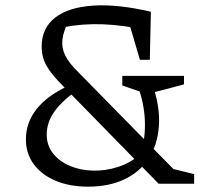

<svg xmlns="http://www.w3.org/2000/svg" viewBox="-20 -688 800 719"><path d="M574 0 216 -366Q171 -411 153.5 -443Q136 -475 136 -513Q136 -583 186.5 -622Q237 -661 329 -667Q421 -673 545 -644L528 -575Q443 -594 366 -597Q289 -600 219 -586L239 -614Q218 -573 214 -541.5Q210 -510 224 -481Q238 -452 272 -419L649 -35V0ZM310 11Q241 11 188.5 -11Q136 -33 106.5 -73Q77 -113 77 -166Q77 -229 117 -279.5Q157 -330 233 -365L263 -346Q208 -306 181.5 -267Q155 -228 155 -184Q155 -143 179 -113Q203 -83 242.5 -66.5Q282 -50 329 -49Q376 -48 422.5 -63Q469 -78 507 -112Q525 -170 522.5 -236Q520 -302 495 -369L553 -366Q580 -284 575 -215Q570 -146 537 -95Q504 -44 446 -16.5Q388 11 310 11ZM577 0V-68L707 -36V0ZM530 -336 438 -368V-404H669V-372Q629 -361 592 -351.5Q555 -342 530 -336ZM504 -464 451 -644H545L541 -464Z"/></svg>

Font: Piazzolla Thin Medium
Style: Regular
Weight: 500
Version: Version 2.005